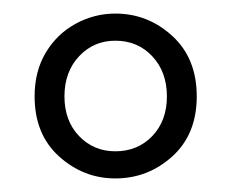

<svg xmlns="http://www.w3.org/2000/svg" viewBox="-20 -645 341 283"><path d="M150 -422Q183 -422 204.5 -444.5Q226 -467 226 -503Q226 -539 204.5 -562Q183 -585 150 -585Q118 -585 96.5 -562Q75 -539 75 -503Q75 -467 96.5 -444.5Q118 -422 150 -422ZM150 -382Q103 -382 67 -414.5Q31 -447 31 -503Q31 -540 47.5 -567.5Q64 -595 91.5 -610Q119 -625 150 -625Q198 -625 234 -592Q270 -559 270 -503Q270 -447 234 -414.5Q198 -382 150 -382Z"/></svg>

Font: Lisu Bosa ExtraBold
Style: Regular
Weight: 800
Designer: David Morse, Annie Olsen, Victor Gaultney, Frank Grießhammer (Latin)
Foundry: SIL International
Version: Version 2.000